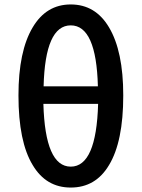

<svg xmlns="http://www.w3.org/2000/svg" viewBox="-20 -830 637 863"><path d="M175 -363Q183 -81 298 -81Q413 -81 421 -363ZM420 -442Q413 -716 298 -716Q183 -716 176 -442ZM470 -707Q534 -600 534 -401Q534 -193 470 -88Q410 13 298 13Q187 13 127 -88Q63 -193 63 -401Q63 -600 127 -707Q188 -810 298 -810Q409 -810 470 -707Z"/></svg>

Font: Noto Sans S Chinese Medium
Style: Regular
Weight: 500
Designer: Ryoko NISHIZUKA  (kana & ideographs); Paul D. Hunt (Latin, Greek & Cyrillic); Wenlong ZHANG  (bopomofo); Sandoll Communi
Foundry: Adobe Systems Incorporated
Version: Version 1.000;PS 1;hotconv 1.0.78;makeotf.lib2.5.61930